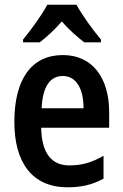

<svg xmlns="http://www.w3.org/2000/svg" viewBox="-20 -786 521 816"><path d="M305 -766H181C160 -725 112 -659 78 -618V-606H149C175 -626 212 -659 243 -695C273 -659 310 -628 338 -606H409V-618C372 -662 329 -722 305 -766ZM247 -552C116 -552 41 -452 41 -268C41 -96 116 10 267 10C326 10 374 -1 420 -27V-124C370 -95 327 -83 275 -83C198 -83 157 -136 155 -243H444V-309C444 -455 373 -552 247 -552ZM247 -463C306 -463 335 -406 335 -326H157C161 -421 195 -463 247 -463Z"/></svg>

Font: Noto Sans Telugu Condensed SemiBold
Style: Regular
Weight: 600
Width: 3
Designer: Jelle Bosma - Monotype Design Team
Foundry: Monotype Imaging Inc.
Version: Version 2.005